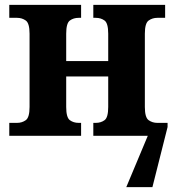

<svg xmlns="http://www.w3.org/2000/svg" viewBox="-20 -556 714 786"><path d="M18 0V-53H50Q70 -53 85.5 -64Q101 -75 101 -118V-418Q101 -461 85.5 -472Q70 -483 50 -483H18V-536H312V-483H302Q281 -483 266 -472Q251 -461 251 -418V-306H423V-418Q423 -461 408 -472Q393 -483 372 -483H362V-536H656V-483H624Q604 -483 588.5 -472Q573 -461 573 -418V-118Q573 -75 588.5 -64Q604 -53 624 -53H666V-36L604 210H497L585 0H362V-53H372Q393 -53 408 -64Q423 -75 423 -118V-243H251V-118Q251 -75 266 -64Q281 -53 302 -53H312V0Z"/></svg>

Font: Noto Serif
Style: Bold
Weight: 700
Designer: Monotype Design Team
Foundry: Monotype Imaging Inc.
Version: Version 2.014